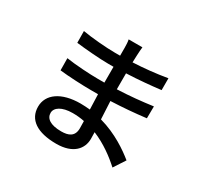

<svg xmlns="http://www.w3.org/2000/svg" viewBox="-174 -1020 1347 1293"><g transform="rotate(30 500.0 -373.5)"><path d="M490 -173 491 -117C491 -53 448 -36 392 -36C306 -36 268 -66 268 -109C268 -149 314 -182 399 -182C430 -182 461 -179 490 -173ZM182 -484 183 -390C252 -382 363 -377 427 -377H482L486 -260C462 -262 438 -264 412 -264C263 -264 174 -199 174 -103C174 -3 255 53 405 53C536 53 591 -16 591 -92L590 -144C680 -107 756 -50 813 2L871 -87C813 -134 714 -204 584 -240L577 -379C673 -383 756 -390 848 -401L849 -494C762 -482 674 -473 575 -469V-593C672 -597 765 -606 839 -615V-707C750 -692 662 -683 576 -679L578 -732C579 -760 581 -782 583 -800H476C480 -784 481 -754 481 -737V-676H438C374 -676 254 -686 187 -698L188 -607C253 -599 373 -589 439 -589H480V-466H429C368 -466 250 -473 182 -484Z"/></g></svg>

Font: Noto Sans JP Medium
Style: Regular
Weight: 500
Designer: Ryoko NISHIZUKA 西塚涼子 (kana, bopomofo & ideographs); Paul D. Hunt (Latin, Greek & Cyrillic); Sandoll Communications 산돌커뮤니
Foundry: Adobe
Version: Version 2.004;hotconv 1.0.118;makeotfexe 2.5.65603